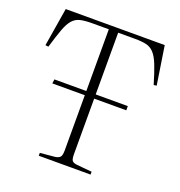

<svg xmlns="http://www.w3.org/2000/svg" viewBox="-130 -834 885 944"><g transform="rotate(20 312.0 -361.5)"><path d="M176 0V-15L252 -22Q269 -24 278 -32Q287 -40 287 -68V-357H117L120 -379H287V-702H200Q163 -702 139 -696.5Q115 -691 98.5 -672.5Q82 -654 68.5 -617.5Q55 -581 37 -520L21 -522L54 -723H572L603 -522L588 -520Q570 -581 555.5 -617.5Q541 -654 524 -672.5Q507 -691 483.5 -696.5Q460 -702 424 -702H336V-379H504V-357H336V-67Q336 -41 342.5 -32.5Q349 -24 370 -22L447 -15V0Z"/></g></svg>

Font: Literata 60pt ExtraLight
Style: Regular
Weight: 250
Designer: Latin by Veronika Burian and Jose Scaglione. Greek by Irene Vlachou. Cyrillic by Vera Evstafieva.
Foundry: TypeTogether
Version: Version 3.103;gftools[0.9.29]